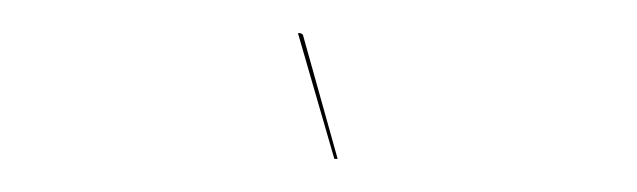

<svg xmlns="http://www.w3.org/2000/svg" viewBox="-20 -341 385 116"><path d="M182 -245H184L163 -320Q162 -321 161 -321Q160 -321 160 -321Z"/></svg>

Font: Cormorant Infant Medium
Style: Regular
Weight: 500
Designer: Christian Thalmann (Catharsis Fonts)
Version: Version 3.000